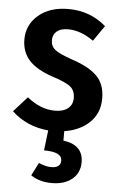

<svg xmlns="http://www.w3.org/2000/svg" viewBox="-55 -583 544 873"><g transform="rotate(5 216.5 -146.5)"><path d="M410 -152Q410 -85 366 -42.5Q322 0 251 11V54Q342 66 342 145Q342 194 307 222.5Q272 251 215 251Q158 251 119 224L149 165Q180 179 206 179Q249 179 249 145Q249 106 167 106L178 14Q79 5 11 -59L73 -128Q135 -78 200 -78Q238 -78 259.5 -95Q281 -112 281 -143Q281 -176 260.5 -193.5Q240 -211 175 -232Q101 -257 67.5 -295Q34 -333 34 -389Q34 -456 85.5 -500Q137 -544 222 -544Q321 -544 394 -481L345 -410Q286 -452 228 -452Q195 -452 177 -437Q159 -422 159 -396Q159 -369 179 -353Q199 -337 260 -316Q336 -291 373 -254Q410 -217 410 -152Z"/></g></svg>

Font: Fira Sans Condensed Medium
Style: Regular
Weight: 500
Width: 3
Designer: Carrois Corporate & Edenspiekermann AG
Foundry: Carrois Corporate GbR & Edenspiekermann AG
Version: Version 4.203;PS 004.203;hotconv 1.0.88;makeotf.lib2.5.64775